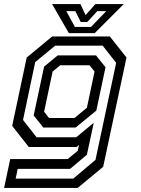

<svg xmlns="http://www.w3.org/2000/svg" viewBox="-40 -718 688 938"><path d="M-20 200 10 59H291L340 18.5L346 -10L334 0H100.5L19.5 -103L90.5 -437L215 -540H496.5L578 -437L464 97L339.5 200ZM36.5 154.5H318L426.5 63L527.5 -411L461.5 -495H229.5L132 -414.5L72.5 -132L138.5 -47.5H332.5L418 -118L384.5 38L302.5 107H46.5ZM171.5 -95 124.5 -154 175.5 -392.5 242 -447.5H429L475.5 -389.5L430.5 -177.5L329.5 -95ZM199.5 -141.5H324L384.5 -191.5L422 -368.5L397.5 -399H254L217 -368.5L175.5 -172ZM296.5 -556 214.5 -698H353L378 -644L426 -698H564.5L422.5 -556ZM326 -586.5H404.5L479 -663.5H435L386.5 -610.5H354.5L328 -663.5H284Z"/></svg>

Font: Tourney Medium
Style: Italic
Weight: 500
Italic angle: -12°
Version: Version 1.015